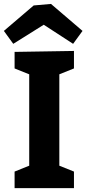

<svg xmlns="http://www.w3.org/2000/svg" viewBox="-35 -967 444 987"><path d="M40 -85 115.2 -115.2V-585L40 -615.2V-700.2L345.2 -705.1V-615.2L270 -585V-115.2L345.2 -85V0H40ZM138.2 -939 227.1 -946.8 389.2 -808.1 340.8 -741.7 189.9 -839.8 33.2 -741.7 -15.1 -808.1Z"/></svg>

Font: Kadwa
Style: Bold
Weight: 700
Designer: Sol Matas
Foundry: Sol Matas
Version: Version 1.001;PS 001.000;hotconv 1.0.70;makeotf.lib2.5.58329